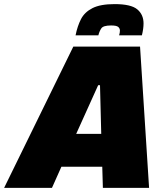

<svg xmlns="http://www.w3.org/2000/svg" viewBox="-79 -915 796 935"><path d="M-59 0 278 -688H603L647 0H422L419 -103H220L174 0ZM292 -263H414L408 -500H399ZM289 -743Q298 -788 315.5 -822Q333 -856 371.5 -875.5Q410 -895 479 -895Q559 -895 589.5 -869.5Q620 -844 620 -801Q620 -788 618 -773.5Q616 -759 612 -743H501Q503 -749 504 -755Q505 -761 505 -766Q505 -777 496.5 -784Q488 -791 462 -791Q424 -791 414.5 -777Q405 -763 400 -743Z"/></svg>

Font: Saira Black
Style: Italic
Weight: 900
Italic angle: -12°
Designer: Hector Gatti with collaboration of the Omnibus-Type team
Foundry: Omnibus-Type
Version: Version 1.100; ttfautohint (v1.8.3)